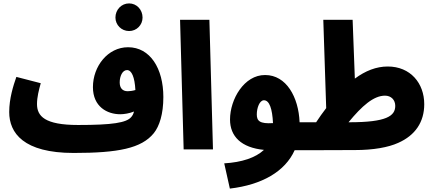

<svg xmlns="http://www.w3.org/2000/svg" viewBox="-20 -876 2549 1126"><path d="M737 -694C782 -694 816 -730 816 -773C816 -819 782 -856 737 -856C692 -856 657 -819 657 -773C657 -730 692 -694 737 -694ZM412 21C673 21 810 -6 882 -95C915 -136 938 -207 938 -307C938 -474 861 -599 731 -599C612 -599 525 -487 525 -365C525 -250 609 -206 685 -206C708 -206 739 -211 766 -222C762 -207 757 -198 750 -190C722 -156 639 -143 438 -143C242 -143 197 -195 197 -266C197 -306 208 -349 219 -388L76 -425C58 -374 34 -298 34 -219C34 -96 118 21 412 21ZM682 -393C682 -429 698 -465 725 -465C752 -465 770 -424 774 -348C757 -343 741 -341 729 -341C698 -341 682 -360 682 -393Z M1057 0H1229L1208 -760H1036Z M1328 230C1516 208 1652 130 1708 5H1787C1850 5 1877 -27 1877 -79C1877 -122 1851 -159 1797 -159H1737C1731 -307 1659 -436 1535 -436C1412 -437 1329 -294 1329 -175C1329 -76 1395 -10 1528 3C1479 49 1398 76 1295 82ZM1486 -205C1486 -243 1502 -288 1528 -288C1560 -288 1577 -238 1581 -154C1503 -149 1486 -167 1486 -205Z M1787 5 2063 4C2170 4 2258 -12 2315 -38C2415 -82 2468 -160 2468 -265C2468 -388 2387 -486 2254 -486C2187 -486 2123 -461 2061 -415L2048 -760H1876L1893 -242C1873 -216 1853 -188 1834 -159H1797ZM2238 -315C2274 -315 2298 -290 2298 -255C2298 -195 2245 -159 2030 -159H2024C2103 -255 2171 -315 2238 -315Z"/></svg>

Font: Noto Sans Arabic UI Cn Bk
Style: Regular
Weight: 900
Width: 3
Designer: Monotype Design Team, Nadine Chahine and Nizar Qandah
Foundry: Monotype Imaging Inc.
Version: Version 2.010